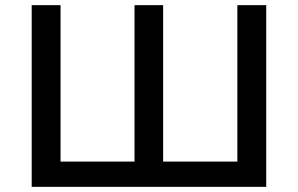

<svg xmlns="http://www.w3.org/2000/svg" viewBox="-20 -725 1155 745"><path d="M103 0V-705H215V-98H502V-705H613V-98H901V-705H1013V0Z"/></svg>

Font: Nunito Sans 7pt SemiBold
Style: Regular
Weight: 600
Designer: Vernon Adams
Foundry: Vernon Adams
Version: Version 3.101;gftools[0.9.27]